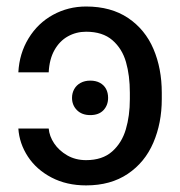

<svg xmlns="http://www.w3.org/2000/svg" viewBox="-20 -557 551 587"><path d="M243.2 -67.4Q293 -67.4 322.8 -93.8Q352.5 -120.1 364.7 -161.6Q377 -203.1 377 -253.9V-273.4Q377 -326.2 365.2 -367.2Q353.5 -408.2 323.7 -434.1Q293.9 -460 243.2 -460Q212.9 -460 187.5 -445.8Q162.1 -431.6 146.5 -403.8Q130.9 -376 128.9 -335.9H36.1Q39.1 -393.6 67.4 -439.9Q95.7 -486.3 142.1 -511.7Q188.5 -537.1 243.2 -537.1Q319.3 -537.1 371.6 -502Q423.8 -466.8 449.2 -407.2Q474.6 -347.7 474.6 -273.4V-253.9Q474.6 -180.7 448.7 -120.6Q422.9 -60.5 370.6 -25.4Q318.4 9.8 243.2 9.8Q183.6 9.8 137.7 -14.2Q91.8 -38.1 65.4 -78.1Q39.1 -118.2 36.1 -164.1H128.9Q130.9 -140.6 145.5 -118.7Q160.2 -96.7 185.5 -82Q210.9 -67.4 243.2 -67.4ZM200.2 -257.8Q200.2 -272.5 207 -284.7Q213.9 -296.9 226.6 -303.7Q239.3 -310.5 255.9 -310.5Q273.4 -310.5 285.6 -303.7Q297.9 -296.9 304.2 -285.2Q310.5 -273.4 310.5 -257.8Q310.5 -235.4 296.4 -220.2Q282.2 -205.1 255.9 -205.1Q230.5 -205.1 215.3 -220.2Q200.2 -235.4 200.2 -257.8Z"/></svg>

Font: Pretendard JP Variable
Style: Regular
Weight: 400
Designer: Base glyphs from Inter by Rasmus Andersson; Hangul glyphs from Noto Sans CJK(Source Han Sans) by Jang Soo-young and Kang
Foundry: Kil Hyung-jin
Version: Version 1.307;Glyphs 3.2 (3192)